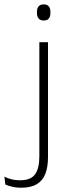

<svg xmlns="http://www.w3.org/2000/svg" viewBox="-84 -679 317 876"><path d="M135 -22.5H95.5V-486.5H135ZM115.5 -585.5Q100 -585.5 92.2 -594.5Q84.5 -603.5 84.5 -620.5V-624.5Q84.5 -641 92.2 -650Q100 -659 115.5 -659Q131 -659 138.5 -650Q146 -641 146 -624.5V-620.5Q146 -603 138.5 -594.2Q131 -585.5 115.5 -585.5ZM12 177.5Q-8.5 177.5 -27.5 173.2Q-46.5 169 -59.5 163L-64 127Q-47.5 135.5 -29.8 139.5Q-12 143.5 7 143.5Q56.5 143.5 76 116.2Q95.5 89 95.5 36V-150.5H135V38Q135 82.5 123 113.8Q111 145 84 161.2Q57 177.5 12 177.5Z"/></svg>

Font: Anek Malayalam Medium ExtraLight
Style: Regular
Weight: 250
Version: Version 1.003